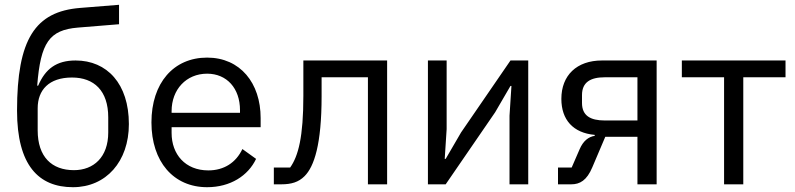

<svg xmlns="http://www.w3.org/2000/svg" viewBox="-20 -768 3313 800"><path d="M284 12C422 12 517 -95 517 -251C517 -419 426 -516 295 -516C215 -516 169 -481 139 -411H135C149 -591 186 -643 304 -653L476 -667V-748L314 -735C126 -720 51 -604 51 -307C51 -79 141 12 284 12ZM288 -59C196 -59 137 -114 137 -225V-317C137 -393 184 -445 280 -445C372 -445 431 -390 431 -279V-216C431 -113 370 -59 288 -59Z M843 12C940 12 1014 -36 1047 -106L990 -147C963 -90 913 -58 848 -58C752 -58 695 -125 695 -214V-238H1066V-276C1066 -422 981 -528 843 -528C703 -528 611 -422 611 -258C611 -94 703 12 843 12ZM843 -461C925 -461 980 -400 980 -309V-298H695V-305C695 -395 756 -461 843 -461Z M1121 0H1152C1194 0 1224 -9 1249 -34C1289 -74 1320 -166 1320 -367V-446H1513V0H1593V-516H1244V-369C1244 -197 1223 -118 1189 -70H1121Z M1763 0H1837L2043 -300L2107 -410H2111L2103 -286V0H2181V-516H2107L1901 -216L1837 -106H1833L1841 -230V-516H1763Z M2305 0H2360C2396 0 2425 -16 2448 -71L2502 -198H2636V0H2716V-516H2488C2383 -516 2319 -454 2319 -356C2319 -269 2368 -214 2458 -206V-202C2432 -198 2410 -181 2395 -146L2362 -70H2305ZM2500 -266C2440 -266 2405 -286 2405 -339V-372C2405 -425 2440 -446 2500 -446H2636V-266Z M2997 0H3077V-446H3253V-516H2821V-446H2997Z"/></svg>

Font: LVC Sans
Style: Regular
Weight: 400
Designer: Mike Abbink, Paul van der Laan, Pieter van Rosmalen
Foundry: Bold Monday
Version: Version 3.0